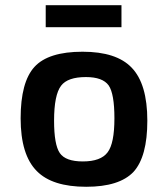

<svg xmlns="http://www.w3.org/2000/svg" viewBox="-20 -702 613 735"><path d="M155 -598V-682H445V-598ZM484 -443Q544 -381 544 -240Q544 -102 491 -44Q437 13 310 13Q180 13 121 -47Q59 -109 59 -249Q59 -388 112 -446Q165 -504 296 -504Q426 -504 484 -443ZM214 -374Q187 -339 187 -240Q187 -148 209 -116Q231 -84 297 -84Q366 -84 392 -119Q418 -153 418 -249Q418 -343 396 -375Q373 -407 309 -407Q239 -407 214 -374Z"/></svg>

Font: Taylor Sans Upright Semi Bold
Style: Regular
Weight: 600
Italic angle: -8°
Designer: Natanael Gama
Version: Version 1.001 September 8, 2015